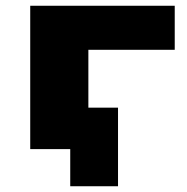

<svg xmlns="http://www.w3.org/2000/svg" viewBox="-20 -518 650 667"><path d="M224 129V0H103V-144H390V129ZM85 0V-498H587V-345H287V0Z"/></svg>

Font: Nunito Sans 10pt Expanded Black
Style: Regular
Weight: 900
Width: 7
Designer: Vernon Adams
Foundry: Vernon Adams
Version: Version 3.101;gftools[0.9.27]